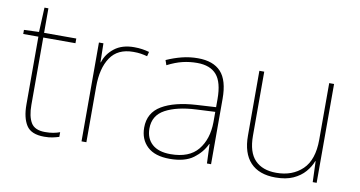

<svg xmlns="http://www.w3.org/2000/svg" viewBox="-68 -830 1894 1010"><g transform="rotate(10 879.0 -324.5)"><path d="M212 -15Q237 -15 256 -18.5Q275 -22 291 -28V-3Q275 2 256.5 6Q238 10 212 10Q142 10 116.5 -30Q91 -70 91 -140V-503H10V-525L90 -528L96 -659H117V-528H289V-503H117V-143Q117 -82 137 -48.5Q157 -15 212 -15Z M597 -536Q621 -536 640.5 -533Q660 -530 678 -525L672 -501Q653 -506 636.5 -508.5Q620 -511 597 -511Q514 -511 475 -453Q436 -395 436 -297V0H410V-528H434L436 -427H438Q452 -473 492.5 -504.5Q533 -536 597 -536Z M938 -537Q1020 -537 1061 -492.5Q1102 -448 1102 -350V0H1080L1076 -103H1074Q1053 -57 1008 -23.5Q963 10 882 10Q803 10 762.5 -28Q722 -66 722 -129Q722 -208 788.5 -247.5Q855 -287 973 -294L1076 -300V-343Q1076 -433 1042 -472.5Q1008 -512 938 -512Q898 -512 860.5 -503Q823 -494 780 -472L771 -498Q811 -516 852.5 -526.5Q894 -537 938 -537ZM975 -270Q873 -265 811.5 -232Q750 -199 750 -129Q750 -76 784 -45.5Q818 -15 882 -15Q982 -15 1028.5 -72Q1075 -129 1076 -220V-275Z M1666 -528V0H1645L1641 -111H1639Q1628 -81 1604 -53Q1580 -25 1541.5 -7.5Q1503 10 1447 10Q1359 10 1313 -39Q1267 -88 1267 -182V-528H1293V-186Q1293 -98 1333 -56.5Q1373 -15 1447 -15Q1533 -15 1586.5 -66.5Q1640 -118 1640 -226V-528Z"/></g></svg>

Font: Noto Sans Bengali Thin
Style: Regular
Weight: 100
Designer: Jelle Bosma - Monotype Design Team
Foundry: Monotype Imaging Inc.
Version: Version 2.003; ttfautohint (v1.8.4.7-5d5b)